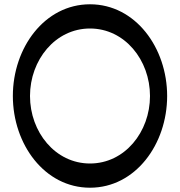

<svg xmlns="http://www.w3.org/2000/svg" viewBox="-20 -848 840 896"><path d="M760 -400C760 -625 612 -828 400 -828C188 -828 40 -625 40 -400C40 -175 188 28 400 28C612 28 760 -175 760 -400ZM120 -400C120 -568 238 -715 400 -715C562 -715 680 -568 680 -400C680 -232 562 -85 400 -85C238 -85 120 -232 120 -400Z"/></svg>

Font: Nupuram SemiBold
Style: Regular
Weight: 600
Designer: Santhosh Thottingal (santhosh.thottingal@gmail.com)
Foundry: SMC
Version: Version 1.000